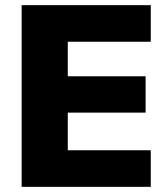

<svg xmlns="http://www.w3.org/2000/svg" viewBox="-20 -725 637 745"><path d="M64 0V-705H565V-563H243V-429H545V-288H243V-142H565V0Z"/></svg>

Font: wassup Sans
Style: Black
Weight: 900
Version: Version 2.001